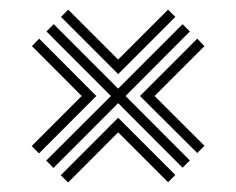

<svg xmlns="http://www.w3.org/2000/svg" viewBox="-20 -569 496 403"><path d="M108 -533.5 123.2 -548.8 228 -444 332.8 -548.8 348 -533.5 228 -413.5ZM77 -232 212.8 -367.5 77.5 -503 92.8 -518.2 228 -383 363.2 -518.2 378.5 -503 243.5 -367.5 378.5 -232.2 363.2 -217 228 -352.5 92.2 -216.5ZM46.5 -262.5 151.5 -367.5 47 -472.2 62.2 -487.8 182.2 -367.5 61.8 -247ZM273.8 -367.5 394 -487.8 409.2 -472.2 304.5 -367.5 409.2 -263 394 -247.8ZM107.5 -201.2 228 -321.8 348 -201.8 332.8 -186.5 228 -291.2 123 -186Z"/></svg>

Font: Big Shoulders Inline Display
Style: Bold
Weight: 700
Designer: Patric King
Foundry: XO Type Co
Version: Version 1.000